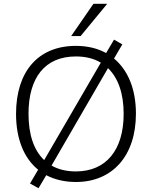

<svg xmlns="http://www.w3.org/2000/svg" viewBox="-20 -956 805 1017"><path d="M65 -353C65 -221 106 -119 182 -57L139 16L184 41L225 -28C269 -5 322 8 382 8C576 8 700 -131 700 -354C700 -484 658 -584 584 -646L628 -721L584 -746L542 -675C497 -700 443 -713 382 -713C181 -713 65 -576 65 -353ZM131 -353C131 -545 218 -657 382 -657C433 -657 478 -646 514 -624L214 -108C159 -160 131 -244 131 -353ZM357 -765H407L548 -936H475ZM253 -79 552 -595C606 -543 635 -461 635 -353C635 -160 541 -48 382 -48C331 -48 288 -59 253 -79Z"/></svg>

Font: Poppy and Pepper Light
Style: Regular
Weight: 300
Designer: Thy Ha
Foundry: Thy Ha
Version: Version 0.001;Glyphs 3.2 (3227)